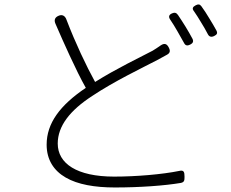

<svg xmlns="http://www.w3.org/2000/svg" viewBox="-20 -805 1020 848"><path d="M799 -688C788 -706 776 -724 766 -739C759 -749 751 -751 740 -746C726 -740 723 -731 732 -718C742 -703 753 -686 763 -668C773 -650 784 -631 793 -615C799 -603 808 -602 820 -608C832 -614 836 -622 830 -634C821 -651 810 -670 799 -688ZM905 -723C893 -743 881 -762 869 -778C862 -787 855 -787 845 -782C831 -775 827 -767 837 -755C847 -740 858 -724 867 -708C878 -690 889 -672 898 -654C904 -642 914 -640 926 -646C938 -652 942 -658 936 -670C927 -687 916 -705 905 -723ZM288 -559C313 -505 337 -456 359 -417C245 -340 186 -261 186 -166C186 -99 218 -51 270 -21C323 10 399 23 487 23C598 23 707 15 778 3C794 0 795 -8 795 -24C795 -46 792 -55 771 -50C697 -35 583 -25 484 -25C319 -25 235 -83 235 -171C235 -249 290 -318 387 -381C486 -447 606 -504 675 -540C691 -549 705 -556 717 -563C732 -571 733 -581 725 -596C716 -613 705 -615 689 -604C678 -596 667 -589 654 -581C595 -550 494 -502 400 -443C361 -514 313 -615 274 -717C268 -735 255 -743 238 -735C222 -728 218 -716 225 -700C245 -653 267 -605 288 -559Z"/></svg>

Font: GenSenRounded2 TW L
Style: Regular
Weight: 300
Version: Version 2.100;PS 2.1;hotconv 16.6.51;makeotf.lib2.5.65220 DE